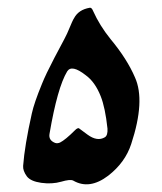

<svg xmlns="http://www.w3.org/2000/svg" viewBox="-20 -483 421 498"><path d="M88.9 -265.6Q98.6 -290 121.1 -333Q154.3 -394.5 157.2 -403.3Q168.9 -431.6 171.9 -435.5Q183.6 -458 212.9 -462.9Q217.8 -463.9 221.7 -454.1Q238.3 -417 266.6 -381.8Q309.6 -330.1 330.1 -282.2Q357.4 -221.7 320.3 -109.4Q304.7 -61.5 260.7 -27.3Q211.9 9.8 169.9 -14.6Q162.1 -18.6 138.7 -11.7Q115.2 -4.9 86.9 -8.8Q59.6 -12.7 49.8 -25.4Q39.1 -40 40 -52.7Q43.9 -105.5 62.5 -188.5Q68.4 -215.8 88.9 -265.6ZM174.8 -145.5Q180.7 -151.4 184.6 -150.4Q186.5 -149.4 207 -133.8Q232.4 -115.2 252 -127Q259.8 -131.8 258.8 -149.4Q252.9 -204.1 241.2 -233.4Q226.6 -270.5 202.1 -288.1Q166 -316.4 154.3 -297.9Q128.9 -255.9 108.4 -135.7Q105.5 -119.1 123 -112.3Q128.9 -110.4 135.7 -113.3Q149.4 -120.1 174.8 -145.5Z"/></svg>

Font: Dehalvi Khush Khat
Style: Regular
Weight: 400
Version: Version 002.500